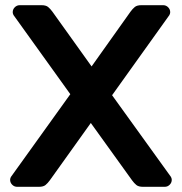

<svg xmlns="http://www.w3.org/2000/svg" viewBox="-20 -720 703 740"><path d="M19 0ZM489 -25 330 -246 172 -25Q164 -14 155.5 -7Q147 0 130 0H46Q35 0 27 -8Q19 -16 19 -27Q19 -32 22 -38L251 -357L32 -662Q29 -668 29 -673Q29 -684 37 -692Q45 -700 56 -700H140Q157 -700 165.5 -693Q174 -686 182 -675L333 -464L483 -675Q491 -686 499.5 -693Q508 -700 525 -700H609Q620 -700 628 -692Q636 -684 636 -673Q636 -668 633 -662L412 -353L639 -38Q642 -32 642 -27Q642 -16 634 -8Q626 0 615 0H531Q514 0 505.5 -7Q497 -14 489 -25Z"/></svg>

Font: Hezaedrus Medium
Style: Regular
Weight: 500
Designer: Hubert & Fischer
Foundry: Hubert & Fischer
Version: Version 1.10;September 3, 2019;FontCreator 11.5.0.2425 64-bi